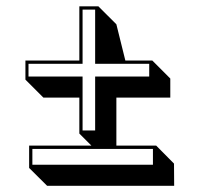

<svg xmlns="http://www.w3.org/2000/svg" viewBox="-20 -538 623 605"><path d="M472.2 -79.1 528.3 -22.5 528.8 47.4H128.4L71.8 -8.8V-79.1H268.1L230 -117.2V-230.5H116.7L60.1 -287.1V-347.2H230V-518.1H290L346.7 -461.4L375 -347.2H460L516.6 -290.5V-230.5H346.7V-79.1ZM461.9 -68.8H82V-19H461.9ZM279.8 -336.9V-507.8H240.2V-336.9H69.8V-296.9H240.2V-127H279.8V-296.9H450.2V-336.9Z"/></svg>

Font: Linux Biolinum Shadow O
Style: Bold
Weight: 700
Designer: Philipp H. Poll
Foundry: Philipp H. Poll
Version: Version 0.9.2